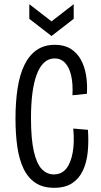

<svg xmlns="http://www.w3.org/2000/svg" viewBox="-20 -886 482 917"><path d="M238 11Q185 11 149 -13Q113 -37 92 -81.5Q71 -126 62.5 -186.5Q54 -247 54 -319Q54 -399 64 -464Q74 -529 96.5 -575.5Q119 -622 155 -647Q191 -672 242 -672Q287 -672 317.5 -653Q348 -634 366 -601.5Q384 -569 391 -527Q398 -485 395 -438L326 -431Q329 -485 320 -524.5Q311 -564 291 -585.5Q271 -607 241 -607Q212 -607 190.5 -587Q169 -567 155 -529Q141 -491 134.5 -439Q128 -387 128 -322Q128 -223 141.5 -163.5Q155 -104 179.5 -78.5Q204 -53 237 -53Q274 -53 296 -80Q318 -107 327 -156.5Q336 -206 330 -272L400 -266Q404 -210 399 -160Q394 -110 376 -71.5Q358 -33 324.5 -11Q291 11 238 11ZM120 -866 226 -784 332 -866V-796L226 -714L120 -796Z"/></svg>

Font: Bricolage Grotesque 24pt Condensed Light
Style: Regular
Weight: 300
Width: 3
Designer: Mathieu Triay
Foundry: Atelier Triay
Version: Version 1.001;gftools[0.9.33.dev8+g029e19f]